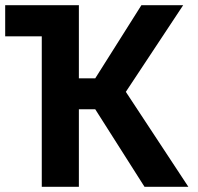

<svg xmlns="http://www.w3.org/2000/svg" viewBox="-20 -720 764 740"><path d="M0 -700H285L284 -699V-418H347L525 -700H686L465 -366L706 0H537L347 -299H284V0H141V-580H0Z"/></svg>

Font: 
Style: 㨦
Weight: 700
Designer: A.Korolkova, Vitaly Kuzmin
Foundry: ParaType Ltd
Version: Version 2.000